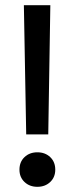

<svg xmlns="http://www.w3.org/2000/svg" viewBox="-20 -720 288 740"><path d="M72 -700H174L166 -202H81ZM55 -66Q55 -96 74.5 -114.5Q94 -133 124 -133Q154 -133 173.5 -114.5Q193 -96 193 -66Q193 -37 173.5 -18.5Q154 0 124 0Q94 0 74.5 -18.5Q55 -37 55 -66Z"/></svg>

Font: Niramit Medium
Style: Regular
Weight: 500
Designer: Katatrad Aksorn Co.,Ltd.
Foundry: Cadson Demak Co.,Ltd.
Version: Version 1.000; ttfautohint (v1.6)